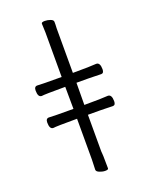

<svg xmlns="http://www.w3.org/2000/svg" viewBox="-163 -864 827 1061"><g transform="rotate(-20 250.0 -333.5)"><path d="M267 113Q252 113 234.5 106Q217 99 217 88L219 29V5V-211Q95 -211 79 -208Q57 -208 57 -247Q57 -271 75 -271Q101 -269 219 -269L218 -399Q95 -399 79 -396Q57 -396 57 -435Q57 -459 75 -459Q101 -457 218 -457V-719Q216 -751 216 -771Q216 -780 236 -780Q252 -780 268.5 -774Q285 -768 285 -757V-741Q284 -731 284 -720Q284 -720 284 -457Q388 -457 422 -460Q445 -460 445 -420Q445 -397 429 -397Q409 -397 390 -398Q374 -399 284 -399L283 -269Q388 -269 422 -272Q445 -272 445 -232Q445 -209 429 -209Q409 -209 390 -210Q374 -211 283 -211V4Q284 9 284 17Q284 25 285 33L286 105Q286 113 267 113Z"/></g></svg>

Font: LXGW WenKai Mono TC
Style: Regular
Weight: 400
Designer: LXGW / Fontworks Inc.
Foundry: LXGW / Fontworks Inc.
Version: Version 1.330